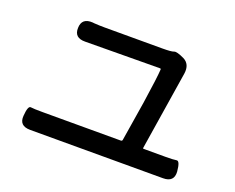

<svg xmlns="http://www.w3.org/2000/svg" viewBox="-104 -860 1208 989"><g transform="rotate(20 500.0 -365.0)"><path d="M138 -48Q76 -48 81 -105Q85 -161 101.5 -158.5Q118 -156 168 -156H595Q603 -156 604 -163L639 -381Q661 -529 663 -570Q663 -575 658 -575L249 -572Q188 -571 190 -626Q191 -682 252 -678L260 -677Q289 -675 318 -675H635Q684 -675 697 -680.5Q710 -686 752 -666Q793 -646 785 -592L717 -161Q716 -156 721 -156H840Q883 -156 900.5 -159Q918 -162 923 -105Q927 -48 866 -48Z"/></g></svg>

Font: Resource Han Rounded KR Medium
Style: Regular
Weight: 500
Designer: Cyano Hao (round all glyphs); Ryoko NISHIZUKA 西塚涼子 (kana, bopomofo & ideographs); Paul D. Hunt (Latin, Greek & Cyrillic)
Foundry: Cyano Hao
Version: 0.990